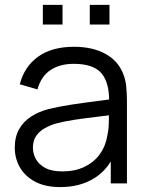

<svg xmlns="http://www.w3.org/2000/svg" viewBox="-20 -745 596 780"><path d="M344.7 -645.3V-725.3H424.7V-645.3ZM154 -645.3V-725.3H234V-645.3ZM224.7 15Q163.3 15 122.2 -7.1Q81.2 -29.2 60.6 -65.6Q40 -102 40 -145Q40 -189.2 57.7 -220.3Q75.3 -251.5 106.2 -271.4Q137.2 -291.3 177.3 -302Q218.7 -312 268.3 -319.7Q318 -327.3 365.8 -333.2Q413.7 -339.2 449.7 -344.3L423.3 -328.7Q425 -408.3 392.5 -447Q360 -485.7 279.3 -485.7Q224 -485.7 185.7 -460.7Q147.3 -435.7 132 -381.7L60.3 -402.7Q79.2 -475 135.2 -515Q191.2 -555 280.7 -555Q354.5 -555 406.3 -527.3Q458.2 -499.7 479.7 -447Q489.7 -423.7 492.7 -394.7Q495.7 -365.7 495.7 -335.3V0H430V-135.7L449 -127.3Q421.5 -57.8 363.6 -21.4Q305.7 15 224.7 15ZM233 -48.7Q284.5 -48.7 322.9 -67.1Q361.3 -85.5 384.9 -117.7Q408.5 -149.8 415.3 -190.7Q421.5 -216.7 422.1 -247.8Q422.7 -278.8 422.7 -294.7L450.7 -280Q412.8 -275 369.2 -269.9Q325.5 -264.8 283.2 -258.5Q240.8 -252.2 207 -243Q184 -236.3 162.6 -224.6Q141.2 -212.8 127.4 -193.5Q113.7 -174.2 113.7 -145Q113.7 -121.5 125.4 -99.4Q137.2 -77.3 163.3 -63Q189.5 -48.7 233 -48.7Z"/></svg>

Font: Manrope ExtraLight
Style: Regular
Weight: 200
Designer: Mikhail Sharanda
Foundry: Mikhail Sharanda
Version: Version 4.505